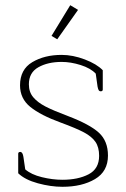

<svg xmlns="http://www.w3.org/2000/svg" viewBox="-20 -708 485 738"><path d="M178 -570 250 -688 280 -670 200 -557ZM50 -42V-117Q50 -124 58 -124Q67 -124 70 -105L77 -57Q100 -37 141 -27Q182 -17 220 -17Q280 -17 320.5 -38Q361 -59 361 -109Q361 -142 347 -162.5Q333 -183 303 -199Q273 -215 213 -237Q136 -265 96.5 -297Q57 -329 57 -380Q57 -441 104 -469Q151 -497 217 -497Q260 -497 306 -479.5Q352 -462 375 -438V-364Q375 -357 367 -357Q362 -357 359.5 -361Q357 -365 355 -375L348 -425Q328 -446 290 -458Q252 -470 217 -470Q164 -470 127.5 -449.5Q91 -429 91 -384Q91 -354 108 -334Q125 -314 155 -298.5Q185 -283 241 -262Q325 -230 360 -198Q395 -166 395 -110Q395 -49 345 -19.5Q295 10 220 10Q175 10 125.5 -3.5Q76 -17 50 -42Z"/></svg>

Font: Maitree ExtraLight
Style: Regular
Weight: 250
Designer: CadsonDemak Team
Foundry: CadsonDemak
Version: Version 1.002